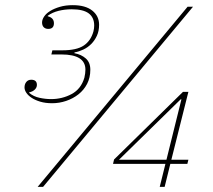

<svg xmlns="http://www.w3.org/2000/svg" viewBox="-20 -724 826 744"><path d="M182 -324Q156 -324 136 -330Q116 -336 102.5 -345Q89 -354 82 -364.5Q75 -375 75 -385Q75 -398 82 -406.5Q89 -415 101 -415Q123 -415 123 -395Q123 -385 115 -377Q107 -369 93 -366V-364Q110 -350 133 -345Q156 -340 178 -340Q221 -340 257.5 -359.5Q294 -379 307 -423Q309 -431 310 -439.5Q311 -448 311 -454Q311 -513 218 -513H179L183 -529H221Q277 -529 304.5 -547.5Q332 -566 342 -602Q345 -614 345 -625Q345 -656 324 -672Q303 -688 258 -688Q231 -688 207 -682Q183 -676 165 -663V-661Q189 -655 189 -634Q189 -612 167 -612Q156 -612 149.5 -618.5Q143 -625 143 -637Q143 -648 151 -660Q159 -672 174.5 -681.5Q190 -691 212 -697.5Q234 -704 262 -704Q311 -704 337.5 -683Q364 -662 364 -628Q364 -604 355.5 -585.5Q347 -567 333.5 -553.5Q320 -540 303 -532Q286 -524 269 -521L268 -518Q295 -513 312.5 -497.5Q330 -482 330 -454Q330 -423 317.5 -399Q305 -375 284 -358.5Q263 -342 236.5 -333Q210 -324 182 -324ZM707 -698H728L147 0H126ZM621 -89H418L422 -106L689 -368H710L644 -105H710L706 -89H640L618 0H599ZM441 -105H625L683 -339H680Z"/></svg>

Font: IBM Plex Serif Thin
Style: Italic
Weight: 100
Italic angle: -14°
Designer: Mike Abbink, Paul van der Laan, Pieter van Rosmalen
Foundry: Bold Monday
Version: Version 3.001